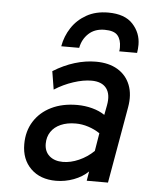

<svg xmlns="http://www.w3.org/2000/svg" viewBox="-54 -785 639 841"><g transform="rotate(5 266.0 -365.0)"><path d="M223.5 12Q154 12 112.8 -28.5Q71.5 -69 71.5 -136Q71.5 -193.5 98.8 -236.5Q126 -279.5 174.5 -303.2Q223 -327 288 -327Q322 -327 354 -318.5Q386 -310 409.5 -294L417.5 -336Q427 -385 406.8 -411.8Q386.5 -438.5 341 -438.5Q305 -438.5 261.5 -424.2Q218 -410 179 -385L166 -465Q212.5 -494 260 -508.5Q307.5 -523 353 -523Q410 -523 448.8 -499.8Q487.5 -476.5 504 -434.5Q520.5 -392.5 510.5 -336L451.5 0H358L365 -41.5Q339.5 -16.5 301.5 -2.2Q263.5 12 223.5 12ZM246.5 -73Q280.5 -73 316.8 -89Q353 -105 382 -133L395 -212Q372 -227.5 344.2 -236.5Q316.5 -245.5 288.5 -245.5Q250.5 -245.5 222.8 -233.2Q195 -221 180 -198.5Q165 -176 165 -146Q165 -112 187.2 -92.5Q209.5 -73 246.5 -73ZM195.5 -577Q203.5 -622 228 -659.2Q252.5 -696.5 292.8 -719.2Q333 -742 388 -742Q461 -742 496.5 -703.5Q532 -665 532 -613Q532 -604 531.2 -595Q530.5 -586 529 -577H450.5Q451.5 -581.5 451.8 -586.2Q452 -591 452 -595Q452 -628 436.2 -646.8Q420.5 -665.5 379 -665.5Q335.5 -665.5 308.5 -640.2Q281.5 -615 274.5 -577Z"/></g></svg>

Font: Overpass Medium
Style: Italic
Weight: 500
Italic angle: -10°
Designer: Delve Withrington, Dave Bailey, Thomas Jockin
Foundry: Delve Fonts LLC
Version: Version 4.000